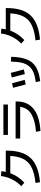

<svg xmlns="http://www.w3.org/2000/svg" viewBox="1564 -2390 871 4040"><g transform="rotate(-90 2000.0 -370.5)"><path d="M738 -590H375Q316 -426 176 -294L102 -359Q191 -444 246 -554.5Q301 -665 315 -786L417 -779Q413 -732 402 -685H850V-665Q850 -324 691.5 -159Q533 6 185 35L170 -60Q462 -88 593 -208.5Q724 -329 738 -590Z M1105 -478H1885V-458Q1885 6 1263 45L1247 -50Q1473 -64 1609.5 -141.5Q1746 -219 1772 -382H1105ZM1180 -640V-735H1820V-640Z M2724 -577 2824 -572Q2818 -266 2702.5 -129.5Q2587 7 2312 39L2292 -53Q2416 -70 2494.5 -102Q2573 -134 2625 -195.5Q2677 -257 2699 -347.5Q2721 -438 2724 -577ZM2172 -532 2267 -553Q2303 -430 2339 -287L2242 -266Q2210 -398 2172 -532ZM2389 -559 2486 -580Q2519 -465 2558 -305L2461 -284Q2430 -415 2389 -559Z M3738 -590H3375Q3316 -426 3176 -294L3102 -359Q3191 -444 3246 -554.5Q3301 -665 3315 -786L3417 -779Q3413 -732 3402 -685H3850V-665Q3850 -324 3691.5 -159Q3533 6 3185 35L3170 -60Q3462 -88 3593 -208.5Q3724 -329 3738 -590Z"/></g></svg>

Font: M PLUS 1p Medium
Style: Regular
Weight: 500
Version: Version 1.062